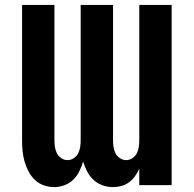

<svg xmlns="http://www.w3.org/2000/svg" viewBox="-20 -755 790 783"><path d="M201 8Q179 8 158 0.5Q137 -7 121.5 -22Q106 -37 96 -56.5Q86 -76 80 -97Q74 -118 72 -139.5Q70 -161 70 -183V-735H202V-183Q202 -169 204 -155.5Q206 -142 212 -130Q218 -118 230 -110Q242 -102 255 -102Q269 -102 281 -110Q293 -118 299 -130Q305 -142 307 -155.5Q309 -169 309 -183V-735H441V-183Q441 -169 443 -155.5Q445 -142 451 -130Q457 -118 469 -110Q481 -102 495 -102Q508 -102 520 -110Q532 -118 538 -130Q544 -142 546 -155.5Q548 -169 548 -183V-735H680V0H548V-67Q541 -51 530.5 -36.5Q520 -22 506 -11.5Q492 -1 475 3.5Q458 8 440 8Q418 8 397.5 0.5Q377 -7 361 -22Q345 -37 335 -56.5Q325 -76 319 -96Q313 -76 303.5 -56.5Q294 -37 278.5 -22Q263 -7 242.5 0.5Q222 8 201 8Z"/></svg>

Font: Iosevka Aile Extrabold
Style: Regular
Weight: 800
Designer: Belleve Invis
Foundry: Belleve Invis
Version: Version 27.3.5; ttfautohint (v1.8.4)